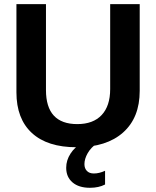

<svg xmlns="http://www.w3.org/2000/svg" viewBox="-20 -708 762 936"><path d="M353 9.8Q210.9 9.8 135.5 -59.6Q60.1 -128.9 60.1 -257.8V-688H204.1V-269Q204.1 -103 356.9 -103Q434.1 -103 475.6 -147.2Q517.1 -191.4 517.1 -273.9V-688H661.1V-265.1Q661.1 -134.3 580.3 -62.3Q499.5 9.8 353 9.8ZM492.2 191.4Q461.4 207.5 418.5 207.5Q364.3 207.5 333.5 181.2Q302.7 154.8 302.7 109.9Q302.7 73.2 324 40.5Q345.2 7.8 379.9 -10.3H454.6Q423.8 10.3 407.7 38.3Q391.6 66.4 391.6 92.3Q391.6 112.8 403.6 125.2Q415.5 137.7 437.5 137.7Q463.9 137.7 492.2 124.5Z"/></svg>

Font: Arimo
Style: Bold
Weight: 700
Designer: Steve Matteson
Foundry: Monotype Imaging Inc.
Version: Version 1.33